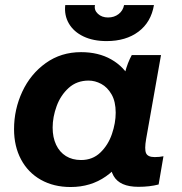

<svg xmlns="http://www.w3.org/2000/svg" viewBox="-20 -741 730 771"><path d="M426.2 -166.6 445.4 -165.2 477.2 -430.8Q479.4 -438.8 482.2 -450.2Q492.2 -489 509.2 -520H626.6L566.8 -182.8Q559.6 -141.4 566.6 -125.8Q573.6 -110.2 601.2 -110.2Q620.6 -110.2 636.4 -113.6L617 -0.2Q581 9.2 535.8 9.2Q461 9.2 436.1 -34.6Q411.2 -78.4 426.2 -166.6ZM532.8 -302.2Q532.8 -219 499.6 -147.3Q466.4 -75.6 405.4 -32.8Q344.4 10 263.6 10Q195.6 10 144.1 -19Q92.6 -48 64.5 -100.8Q36.4 -153.6 36.4 -222.2Q36.4 -301.8 69.5 -372.9Q102.6 -444 163.9 -487.8Q225.2 -531.6 305.4 -531.6Q375.4 -531.6 426.9 -502.3Q478.4 -473 505.6 -420.7Q532.8 -368.4 532.8 -302.2ZM191.4 -228.8Q191.4 -189.2 205.3 -159.7Q219.2 -130.2 244.8 -114.3Q270.4 -98.4 305.6 -98.4Q351.8 -98.4 383.1 -128.5Q414.4 -158.6 429.5 -202.9Q444.6 -247.2 444.6 -288.4Q444.6 -333.2 428 -362Q411.4 -390.8 386.5 -404.1Q361.6 -417.4 335.8 -417.4Q288.4 -417.4 255.9 -388Q223.4 -358.6 207.4 -314.8Q191.4 -271 191.4 -228.8ZM242 -720.6H361.4Q357.2 -700.4 373.1 -685.6Q389 -670.8 413.8 -670.8Q438.6 -670.8 456.3 -684.5Q474 -698.2 478.2 -720.6H598.2Q586.6 -651.8 536.1 -613.9Q485.6 -576 408 -576Q354.2 -576 315.1 -594.7Q276 -613.4 256.7 -646.4Q237.4 -679.4 242 -720.6Z"/></svg>

Font: Fixel Italic Variable Display Thin
Style: Italic
Weight: 100
Italic angle: -10°
Designer: AlfaBravo + MacPaw
Foundry: Kyrylo Tkachov, Marchela Mozhyna, Serhii Makarenko, Maria Weinstein, Zakhar Kryvoshyya
Version: Version 1.210;Glyphs 3.2 (3217)